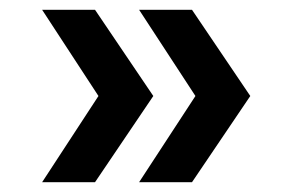

<svg xmlns="http://www.w3.org/2000/svg" viewBox="-20 -436 587 392"><path d="M379 -240 264 -416H372L491 -240L372 -64H264ZM181 -240 66 -416H174L293 -240L174 -64H66Z"/></svg>

Font: Montserrat_am3
Style: Regular
Weight: 400
Designer: Julieta Ulanovsky
Foundry: Julieta Ulanovsky, Armenina letters added by Vahan Hovhannisyan
Version: Version 2.001